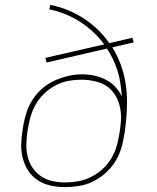

<svg xmlns="http://www.w3.org/2000/svg" viewBox="-20 -755 640 783"><path d="M246 8Q216 8 187.5 2Q159 -4 135.5 -19Q112 -34 96.5 -57Q81 -80 73.5 -107.5Q66 -135 66.5 -164.5Q67 -194 72 -223L75 -244Q80 -272 89 -299Q98 -326 114.5 -351Q131 -376 154 -395.5Q177 -415 204 -427Q231 -439 259 -445.5Q287 -452 315 -452Q340 -452 365 -446.5Q390 -441 411.5 -430Q433 -419 449.5 -401.5Q466 -384 477 -362Q475 -389 471 -415Q467 -441 459.5 -465.5Q452 -490 441 -513Q430 -536 416 -557L170 -500L165 -519L405 -574Q385 -601 360.5 -624Q336 -647 307.5 -665.5Q279 -684 247 -697Q215 -710 181 -717L185 -735Q222 -728 257 -713.5Q292 -699 322.5 -679Q353 -659 379 -634Q405 -609 426 -579L520 -601L525 -582L438 -562Q458 -530 471.5 -494Q485 -458 491.5 -419.5Q498 -381 498 -341Q498 -301 494 -260Q493 -249 491.5 -238.5Q490 -228 489 -218L485 -197Q481 -169 471.5 -141.5Q462 -114 445.5 -89.5Q429 -65 406 -45.5Q383 -26 356.5 -13.5Q330 -1 301.5 3.5Q273 8 246 8ZM246 -11Q271 -11 297 -15.5Q323 -20 347.5 -31.5Q372 -43 393 -61Q414 -79 429 -101.5Q444 -124 452.5 -149Q461 -174 465 -200L467 -210Q469 -222 470.5 -234.5Q472 -247 473 -259Q476 -294 467 -327.5Q458 -361 436 -385.5Q414 -410 380.5 -420Q347 -430 312 -430Q286 -430 260.5 -425.5Q235 -421 211 -409Q187 -397 166.5 -379Q146 -361 131.5 -338.5Q117 -316 108.5 -291.5Q100 -267 96 -241L92 -220Q88 -194 87.5 -167.5Q87 -141 93 -116Q99 -91 113 -70.5Q127 -50 147.5 -36Q168 -22 194 -16.5Q220 -11 246 -11Z"/></svg>

Font: Iosevka Curly Thin Extended
Style: Italic
Weight: 100
Width: 7
Italic angle: -9°
Monospace: yes
Designer: Belleve Invis
Foundry: Belleve Invis
Version: Version 11.1.0; ttfautohint (v1.8.3)